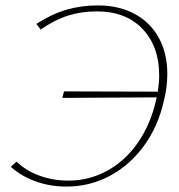

<svg xmlns="http://www.w3.org/2000/svg" viewBox="-20 -683 661 708"><path d="M597 -410Q597 -361 584 -310Q563 -217 511 -145.5Q459 -74 385 -34.5Q311 5 225 5Q164 5 110.5 -14.5Q57 -34 20 -68L41 -87Q75 -54 125 -35.5Q175 -17 232 -17Q309 -17 375.5 -53.5Q442 -90 488.5 -157Q535 -224 555 -312L558 -324L210 -322L216 -346L562 -345Q567 -380 567 -405Q567 -512 505.5 -576.5Q444 -641 337 -641Q280 -641 231 -625.5Q182 -610 130 -574L114 -595Q172 -632 226 -647.5Q280 -663 341 -663Q419 -663 477 -631.5Q535 -600 566 -543Q597 -486 597 -410Z"/></svg>

Font: Ysabeau Extralight
Style: Italic
Weight: 200
Italic angle: -12°
Designer: Christian Thalmann (Catharsis Fonts)
Version: Version 0.003